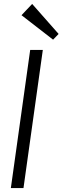

<svg xmlns="http://www.w3.org/2000/svg" viewBox="-20 -953 317 973"><path d="M197 -700 99 0H35L133 -700ZM277 -781 249 -752 89 -876 143 -933Z"/></svg>

Font: Pathway Extreme Condensed ExtraLight
Style: Italic
Weight: 250
Width: 3
Italic angle: -8°
Version: Version 1.001;gftools[0.9.26]